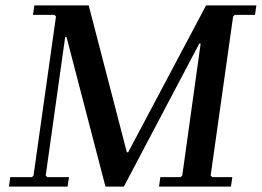

<svg xmlns="http://www.w3.org/2000/svg" viewBox="-20 -690 968 710"><path d="M848 -635 842 -629 759 -41 765 -35H839L834 0H568L573 -35H648L654 -41L722 -529H717L438 0H370L226 -553H221L149 -41L155 -35H235L230 0H13L18 -35H98L104 -41L187 -629L181 -635H102L107 -670H308L449 -127H454L742 -670H928L923 -635Z"/></svg>

Font: Brygada 1918 Medium
Style: Italic
Weight: 500
Italic angle: -8°
Designer: Mateusz Machalski | Borys Kosmynka | Przemek Hoffer
Foundry: NIEPODLEGLA 2018
Version: Version 3.006